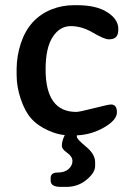

<svg xmlns="http://www.w3.org/2000/svg" viewBox="-20 -504 533 744"><path d="M176.3 195.8V186Q176.3 164.6 203.4 164.6Q230.5 164.6 245.6 151.1Q260.7 137.7 260.7 120.1Q260.7 102.5 240.2 88.1Q219.7 73.7 219.7 61.5Q219.7 41.5 231 19.5Q200.2 16.6 168 2Q125 -17.1 100.1 -45.9Q76.2 -73.2 60.1 -121.1Q44.4 -168 44.4 -214.4V-237.8Q44.9 -287.1 60.5 -335.4Q92.3 -432.6 180.2 -467.8Q220.7 -483.9 267.1 -483.9H278.3Q353.5 -483.9 396 -456.5Q438.5 -429.2 438.5 -391.6Q438.5 -368.7 429.2 -360.1Q419.9 -351.6 401.9 -351.6Q383.8 -351.6 340.6 -377.2Q297.4 -402.8 254.4 -402.8Q211.4 -402.8 184.1 -360.6Q156.7 -318.4 156.7 -234.9Q156.7 -70.3 275.4 -70.3Q287.6 -70.3 343.8 -84.7Q399.9 -99.1 410.2 -99.1Q433.1 -99.1 433.1 -68.8Q433.1 -38.1 380.9 -8.8Q333 18.1 277.8 20.5Q277.8 22.9 277.8 25.9Q277.8 35.2 313.2 64.2Q348.6 93.3 348.6 124.5V139.6Q348.6 165 315.4 192.6Q282.2 220.2 237.3 220.2H215.3Q176.3 220.2 176.3 195.8Z"/></svg>

Font: Averia Gruesa Libre
Style: Regular
Weight: 400
Italic angle: -1.70001°
Version: Version 1.002